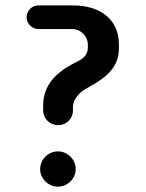

<svg xmlns="http://www.w3.org/2000/svg" viewBox="-20 -683 541 712"><path d="M140.1 -272.9C140.1 -243.2 164.6 -218.8 195.8 -218.8C226.1 -218.8 250.5 -242.7 250.5 -272.9V-286.1C250.5 -314 274.4 -340.3 297.9 -353.5L320.3 -366.2C374.5 -396.5 420.9 -435.5 420.9 -502V-518.6C420.9 -606.4 357.9 -663.1 248.5 -663.1H122.6C98.6 -663.1 78.6 -643.1 78.6 -619.1C78.6 -595.7 98.6 -575.2 122.6 -575.2H247.6C279.8 -575.2 305.7 -549.3 305.7 -517.1V-506.3C305.7 -481 290 -467.3 275.4 -459.5L245.1 -443.4C187.5 -412.1 140.1 -366.2 140.1 -292.5ZM128.9 -55.7C128.9 -20.5 159.2 9.3 194.8 9.3C230.5 9.3 260.7 -20.5 260.7 -55.7C260.7 -92.3 230.5 -121.6 194.8 -121.6C159.2 -121.6 128.9 -92.3 128.9 -55.7Z"/></svg>

Font: Supermercado One
Style: Regular
Weight: 400
Designer: James Grieshaber
Foundry: James Grieshaber
Version: Version 1.002